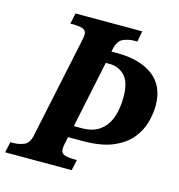

<svg xmlns="http://www.w3.org/2000/svg" viewBox="-128 -807 837 900"><g transform="rotate(15 290.5 -357.0)"><path d="M-22 0 -11 -52H1Q31 -52 55.5 -62.5Q80 -73 88 -113L190 -597Q192 -607 193.5 -615Q195 -623 195 -628Q195 -650 176.5 -656Q158 -662 129 -662H117L128 -714H452L442 -662H430Q400 -662 374.5 -651Q349 -640 340 -600L337 -585H366Q475 -585 539 -537Q603 -489 603 -394Q603 -357 591.5 -313.5Q580 -270 549.5 -232Q519 -194 462.5 -169.5Q406 -145 314 -145H244L237 -110Q234 -95 234 -86Q234 -64 253 -58Q272 -52 301 -52H312L301 0ZM294 -202Q350 -202 383.5 -227Q417 -252 432 -295Q447 -338 447 -392Q447 -465 417.5 -496Q388 -527 344 -527H325L257 -202Z"/></g></svg>

Font: Noto Serif SemiCondensed
Style: Bold Italic
Weight: 700
Width: 4
Italic angle: -12°
Designer: Monotype Design Team
Foundry: Monotype Imaging Inc.
Version: Version 2.014